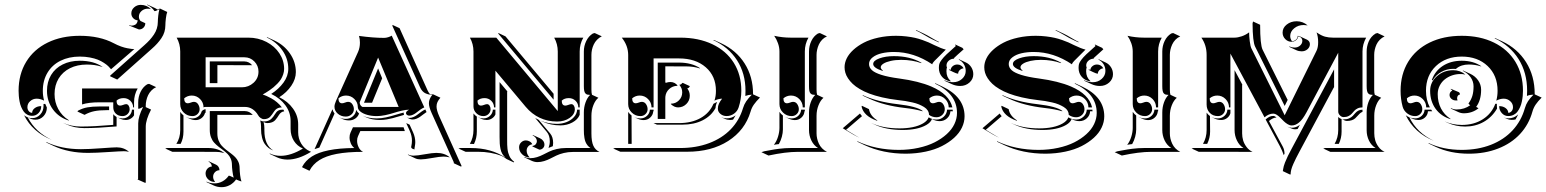

<svg xmlns="http://www.w3.org/2000/svg" viewBox="-20 -628 6540 812"><path d="M58.6 -244.1Q58.6 -313.7 90.8 -366.6Q123 -419.4 181.8 -448Q240.5 -476.6 317.4 -476.6Q401.4 -476.6 461.2 -445.1Q476.8 -436.8 491.9 -431.4Q507.1 -426 518.7 -424Q530.3 -421.9 536.6 -421.1Q543 -420.4 548.1 -420.4L449.7 -335.2Q444.1 -342 437.6 -348.3Q431.2 -354.5 419.3 -362.3Q407.5 -370.1 393.8 -375.6Q380.1 -381.1 360.1 -384.9Q340.1 -388.7 317.4 -388.7Q271.5 -388.7 236.2 -371.2Q200.9 -353.8 181 -320.8Q161.1 -287.8 161.1 -244.1Q161.1 -222.2 166.5 -202.4Q150.6 -210.7 135 -210.7Q119.4 -210.7 107.7 -200.3Q95.9 -189.9 95.9 -174.6Q95.9 -164.8 101.8 -157.8Q107.7 -150.9 116 -150.9Q116 -162.6 127.2 -170.9Q138.4 -179.2 154.3 -179.2Q154.3 -161.9 143.1 -150Q131.8 -138.2 116 -138.2Q104.7 -138.2 95.5 -143.1Q86.2 -147.9 80.1 -156.6Q74 -165.3 69.6 -175.7Q65.2 -186 62.9 -198.5Q60.5 -210.9 59.6 -221.9Q58.6 -232.9 58.6 -244.1ZM81.8 -140.6Q88.9 -134.8 97.4 -131.6Q129.6 -68.8 199.2 -36.4Q159.2 -52.2 129.3 -78.7Q99.4 -105.2 81.8 -140.6ZM98.6 -130.9V-131.1Q106.7 -128.4 116 -128.4Q136.2 -128.4 150.1 -143.4Q164.1 -158.4 164.1 -179.7V-188.5H171.4Q174.3 -180.7 178.2 -173.3Q178.2 -151.9 164.2 -136.8Q150.1 -121.8 130.1 -121.8Q121.1 -121.8 112.8 -124.5ZM175.3 -27.6Q239.3 2.9 322.3 2.9Q354.5 2.9 407.6 -1Q460.7 -4.9 473.6 -4.9Q504.2 -4.9 525.6 14.2L521 13.2Q512.7 11.5 503.7 11.5Q490.7 11.5 437.9 15Q385 18.6 352.5 18.6Q269.8 18.6 207 -10.7L176.8 -24.9ZM178.7 -244.1Q178.7 -281.7 196 -310.7Q213.4 -339.6 244.9 -355.3Q276.4 -371.1 317.4 -371.1Q377 -371.1 414.3 -344.7L408.7 -346.2Q381.6 -355 347.4 -355Q306.9 -355 275.9 -339.5Q244.9 -324 227.8 -295.7Q210.7 -267.3 210.7 -230.2Q210.7 -195.8 226.3 -166.9Q241.9 -137.9 270 -120.4L272.2 -117.7Q228.8 -131.1 203.7 -165.4Q178.7 -199.7 178.7 -244.1ZM246.6 -108.6Q280.8 -92.8 322.3 -92.8Q376 -92.8 459 -99.9V-145Q464.8 -137.7 473.1 -133.1V-93.3Q390.4 -86.2 336.4 -86.2Q295.2 -86.2 260.7 -102.1ZM307.6 -156.2 309.6 -159.7Q328.9 -170.2 349.6 -174Q370.4 -177.7 400.4 -177.7H441.4V-162.1H430.7Q399.9 -162.1 378.9 -157.8Q357.9 -153.6 337.6 -142.3ZM327.1 -186.3V-253.9H562.3Q546.9 -227.3 546.9 -195.3V-173.8H543Q543 -190.4 531.2 -201.8Q519.5 -213.1 502.9 -213.1Q484.1 -213.1 472.9 -202.4Q472.9 -181.6 488 -181.4Q493.2 -181.4 500.9 -184.4Q508.5 -187.5 513.7 -187.5Q519.8 -187.5 524 -181.3Q528.3 -175 528.3 -166.3Q528.3 -154.1 519.4 -145.5Q510.5 -137 498 -137Q480.7 -137 469.8 -147.5Q459 -158 459 -174.8V-195.3H400.4Q355 -195.3 327.1 -186.3ZM445.8 -305.4 446.3 -308.6Q460.7 -321.5 518.4 -372.8Q576.2 -424.1 590.6 -437Q603.8 -448.7 613.3 -459.2Q622.8 -469.7 631 -481.9Q639.2 -494.1 643.3 -507.6Q647.5 -521 647.5 -535.2Q647.5 -546.1 649.3 -562.1Q651.1 -578.1 654.3 -589.1Q652.3 -588.6 645.4 -584.7Q638.4 -580.8 633.5 -580.8Q621.3 -599.1 601.3 -607.7L604 -608.4L634.3 -594.5Q640.4 -591.6 646.2 -587.4Q653.3 -591.3 657.2 -591.6L687.3 -577.4Q683.6 -567.6 681.5 -550Q679.4 -532.5 679.4 -521.2Q679.4 -506.6 675.3 -492.9Q671.1 -479.2 662.8 -466.9Q654.5 -454.6 644.9 -444Q635.3 -433.3 621.8 -421.4L475.8 -291.5ZM475.6 -131.8Q485.8 -127.2 498 -127.2Q513.9 -127.2 525.5 -137.8Q537.1 -148.4 538.1 -164.1H546.9V-140.4Q541.5 -131.3 532.3 -126Q523.2 -120.6 512.2 -120.6Q500 -120.6 489.7 -125.2ZM525.6 -520.3 526.6 -521.7Q531.7 -519.5 537.6 -519.5Q540.5 -519.5 543.9 -520.4Q547.4 -521.2 551.5 -523.3Q555.7 -525.4 558.7 -530.3Q561.8 -535.2 562.3 -542Q551 -543 543.2 -551.4Q535.4 -559.8 535.4 -571.3Q535.4 -586.2 547.2 -596.8Q559.1 -607.4 575.2 -607.4Q600.3 -607.4 619.1 -589.1L614.7 -590.6Q610.1 -591.3 605.2 -591.3Q589.6 -591.3 578.5 -581.4Q567.4 -571.5 567.4 -557.6Q567.4 -547.1 574.2 -539.3L594.5 -529.8Q594.5 -518.8 586.9 -511.1Q579.3 -503.4 567.6 -503.4ZM561.5 130.9 564 128.7 564.5 -106.4Q564.5 -134.8 585.2 -175.8Q582.3 -174.8 578.9 -172.7Q575.4 -170.7 572.3 -169.4Q569.1 -168.2 564.5 -168.2V-195.3Q564.5 -218.8 574.5 -239.5Q584.5 -260.3 602.5 -271.5L610.4 -273.4L640.4 -259.5Q628.9 -254.2 620.1 -245Q611.3 -235.8 606.3 -225.1Q601.3 -214.4 598.9 -203.2Q596.4 -192.1 596.4 -181.2V-175L618.9 -164.6Q596.4 -121.3 596.4 -92.3V144.8H592.5Z M678.7 0 686 -2H862.8Q882.1 -2 899.4 3.8Q916.7 9.5 929.7 20L924.1 18.3Q908.9 14.2 892.8 14.2L708.7 13.9ZM725.8 -19.5Q742.2 -44.9 742.2 -78.1V-154.8Q747.8 -146.2 755.9 -140.1V-71.3Q755.9 -42.2 743.9 -19.5ZM727.1 -468.8H1030.3Q1072 -468.8 1106.9 -450.7Q1141.8 -432.6 1161.7 -402.3Q1181.6 -372.1 1181.6 -336.9Q1181.6 -325.2 1177.7 -313.6Q1173.8 -302 1168.1 -292.8Q1162.4 -283.7 1153.3 -274.4Q1144.3 -265.1 1136.8 -258.9Q1129.4 -252.7 1119.3 -245.8Q1109.1 -239 1103.8 -235.8Q1098.4 -232.7 1091.1 -228.5Q1098.4 -226.1 1106.4 -222.5Q1114.5 -219 1126.8 -212.4Q1139.2 -205.8 1151.2 -195.7Q1163.3 -185.5 1172.1 -173.8Q1163.1 -173.8 1156.4 -171.1Q1149.7 -168.5 1145.4 -164.1Q1141.1 -159.7 1137.6 -154.3Q1134 -148.9 1130.4 -143.7Q1126.7 -138.4 1122.4 -134Q1118.2 -129.6 1111.5 -126.8Q1104.7 -124 1095.7 -124Q1089.8 -124 1082.6 -128.8Q1075.4 -133.5 1071.8 -140.4Q1062.5 -156.7 1048.1 -166.3Q1033.7 -175.8 1015.6 -175.8H849.6Q843.5 -175.8 840.8 -173.8Q840.8 -194.3 826.2 -209.1Q811.5 -223.9 791 -223.9Q772.9 -223.9 759 -212.2Q759 -191.4 774.2 -191.2Q779.3 -191.2 787 -194.2Q794.7 -197.3 799.8 -197.3Q811.3 -197.3 817.7 -187.3Q824.2 -177.2 824.2 -166.3Q824.2 -154.1 815.3 -145.5Q806.4 -137 793.9 -137Q772.5 -137 757.3 -151.6Q742.2 -166.3 742.2 -187.5V-410.2Q742.2 -441.9 727.1 -468.8ZM767.3 -132.8V-133.1Q779.8 -127.2 793.9 -127.2Q807.6 -127.2 818.4 -135.3Q829.1 -143.3 832.5 -156Q833.5 -158.7 838.7 -162.4Q844 -166 849.6 -166V-151.4Q847.2 -151.4 846.7 -149.4Q843 -136.7 832.2 -128.4Q821.3 -120.1 807.6 -120.1Q794.4 -120.1 781.5 -126.2ZM849.4 105.5Q849.4 94.5 856.8 85.8Q864.3 77.1 876 76.2Q875.5 69.3 871.7 63.8Q867.9 58.3 861.8 55.7L863.3 54.2L893.6 68.4Q900.4 71.5 904.3 77.9Q908.2 84.2 908.2 92Q897 92 889.2 100.1Q881.3 108.2 881.3 119.6Q881.3 130.6 888.7 139.6L888.9 141.6Q872.6 141.6 861 131Q849.4 120.4 849.4 105.5ZM849.6 -258.8H1002.9Q1031.2 -258.8 1052.2 -277.8Q1073.2 -296.9 1073.2 -325.2Q1073.2 -350.1 1055.9 -367.9Q1038.6 -385.7 1013.7 -385.7H849.6ZM853.3 142.1 853.5 140.1Q868.9 147.5 887.7 147.5Q905.5 147.5 921.3 138.8Q937 130.1 947.3 115Q951.9 115 958.5 118.7Q965.1 122.3 968.3 123.3Q965.1 112.8 963 95.8Q960.9 78.9 960.9 69.3Q960.9 54.7 955.8 43Q950.7 31.2 942.4 23.1Q934.1 14.9 924.1 7.4Q914.1 0 904.1 -7.8Q894 -15.6 885.7 -24.8Q877.4 -33.9 872.3 -47.5Q867.2 -61 867.2 -78.1V-158.2H1015.6Q1034.7 -158.2 1049.1 -141.8Q1046.4 -142.1 1043.7 -142.1L899.2 -142.3V-64Q899.2 -47.4 904.4 -33.9Q909.7 -20.5 918 -11.5Q926.3 -2.4 936.3 5.4Q946.3 13.2 956.3 20.6Q966.3 28.1 974.6 36.4Q982.9 44.7 988.2 56.6Q993.4 68.6 993.4 83.3Q993.4 94.7 995.5 112.3Q997.6 129.9 1001.2 139.6Q987.3 135 978.5 130.9Q968 146 951.9 154.8Q935.8 163.6 917.2 163.6Q898.9 163.6 883.3 156.2ZM867.2 -276.4V-368.2H1013.7Q1023.4 -368.2 1032.1 -363.8Q1040.8 -359.4 1046.6 -351.8L1043.7 -352.3L899.4 -352.5V-276.4ZM1080.6 -118.7Q1088.4 -114.3 1095.7 -114.3Q1106 -114.3 1113.8 -117.1Q1121.6 -119.9 1126.5 -124.3Q1131.3 -128.7 1135.3 -133.9Q1139.2 -139.2 1142.5 -144.5Q1145.8 -149.9 1149.5 -154.3Q1153.3 -158.7 1159.1 -161.4Q1164.8 -164.1 1172.1 -164.1H1178.7Q1180.4 -160.9 1182.1 -157.2Q1174.8 -156.5 1169.2 -152.3Q1163.6 -148.2 1160.3 -142.7Q1157 -137.2 1152.6 -131Q1148.2 -124.8 1143.6 -119.5Q1138.9 -114.3 1130.4 -110.8Q1121.8 -107.4 1110.4 -107.4Q1102.5 -107.4 1094.7 -112.1Q1098.1 -99.4 1098.1 -86.2V-76.4Q1098.1 -14.4 1135.7 8.3Q1125 4.6 1116.3 -1.8Q1107.7 -8.3 1100.1 -18.8Q1092.5 -29.3 1088.3 -45.8Q1084 -62.3 1084 -83V-92.8Q1084 -106 1080.6 -118.7ZM1108.2 -469.5 1109.6 -470.9 1139.9 -457Q1181.4 -437.7 1206.3 -401.7Q1231.2 -365.7 1231.2 -323Q1231.2 -293.7 1212 -265.4Q1192.9 -237.1 1161.1 -216.8Q1197.5 -199.2 1219.2 -168.7Q1241 -138.2 1241 -102.1V-68.8Q1241 -42 1253.9 -20.6Q1266.8 0.7 1289.6 11.5L1295.7 13.9Q1242.2 46.9 1196.5 46.9Q1171.9 46.9 1151.4 37.4L1121.1 23.2L1120.6 20.8Q1141.4 31 1166.5 31Q1210.2 31 1261.2 0.2Q1236.8 -10.3 1222.9 -32.3Q1209 -54.4 1209 -83V-116.2Q1209 -152.6 1187.1 -182.5Q1165.3 -212.4 1127 -230.7Q1158.9 -251.2 1179.1 -278.9Q1199.2 -306.6 1199.2 -336.9Q1199.2 -379.4 1174.3 -414.9Q1149.4 -450.4 1108.2 -469.5Z M1257.8 77.6Q1272 51 1298.8 33.8Q1325.7 16.6 1370 7.6Q1414.3 -1.5 1478.5 -2Q1468.8 -9.5 1463.5 -21.9Q1458.3 -34.2 1458.3 -46.6Q1458.3 -58.1 1462.2 -66.7L1472.7 -89.8H1686.8L1692.1 -73.7H1503.9L1494.1 -52Q1490.2 -43.7 1490.2 -32.7Q1490.2 -18.3 1496.8 -5Q1503.4 8.3 1515.4 14.2Q1449.2 14.2 1403.7 22.9Q1358.2 31.7 1330.6 49.2Q1303 66.7 1288.8 94.2L1258.8 80.1ZM1310.3 2.7 1386 -166Q1388.4 -156 1394.8 -147.7L1330.6 -3.9Q1320.6 -1 1310.3 2.7ZM1394.5 -176.8Q1394.5 -186.5 1401.1 -201.4L1494.4 -408.7Q1502.2 -426.3 1502.2 -448Q1502.2 -462.6 1498.3 -476.1Q1558.1 -467.8 1604.5 -467.8Q1612.3 -467.8 1621.6 -470.6Q1630.9 -473.4 1636.7 -477.3L1774.4 -173.8Q1766.6 -170.7 1757.6 -164.3Q1748.5 -158 1742.1 -152.6Q1735.6 -147.2 1727.2 -143.1Q1718.8 -138.9 1710.9 -138.9Q1705.3 -138.9 1701.2 -142Q1697 -145 1697 -149.4Q1697 -153.8 1700.2 -157Q1703.4 -160.2 1710 -164.1Q1696.8 -164.1 1678.7 -159.8Q1660.6 -155.5 1645.3 -150.5Q1629.9 -145.5 1610 -141.2Q1590.1 -137 1573.5 -137Q1551.8 -137 1533.2 -142.2Q1514.6 -147.5 1503.9 -156.4Q1493.2 -165.3 1493.2 -175.8Q1493.2 -195.1 1478.5 -209.5Q1463.9 -223.9 1443.4 -223.9Q1425.3 -223.9 1411.4 -212.2Q1411.4 -191.4 1426.5 -191.2Q1431.6 -191.2 1439.3 -194.2Q1447 -197.3 1452.1 -197.3Q1463.6 -197.3 1470.1 -187.3Q1476.6 -177.2 1476.6 -166.3Q1476.6 -153.3 1466.6 -144.2Q1456.5 -135 1442.4 -135Q1422.6 -135 1408.6 -147.2Q1394.5 -159.4 1394.5 -176.8ZM1415.5 -130.6 1415.8 -130.9Q1428.2 -125 1442.4 -125.2Q1459.5 -125.2 1472.2 -136.1Q1484.9 -147 1486.3 -163.3Q1490.2 -154.8 1498.5 -147.9Q1494.4 -135 1482.7 -126.8Q1470.9 -118.7 1456.5 -118.7Q1441.4 -118.7 1429.7 -124ZM1501.2 -195.3Q1501.2 -182.1 1512.7 -175.8H1666L1579.1 -384.5ZM1513.4 -138.9Q1538.8 -127.2 1573.5 -127.2Q1592.5 -127.2 1612.4 -131.6Q1632.3 -136 1654.2 -142.7Q1676 -149.4 1687.5 -151.9Q1687.5 -150.6 1687.3 -149.4Q1687.3 -145.5 1688.7 -142.1Q1681.4 -140.1 1665.9 -135.5Q1650.4 -130.9 1640.4 -128.2Q1630.4 -125.5 1615.6 -123Q1600.8 -120.6 1587.6 -120.6Q1552.5 -120.6 1527.6 -132.3ZM1519.3 -193.4 1579.1 -338.6 1596.2 -296.9 1553.5 -193.4ZM1639.6 -518.3 1639.9 -522.7 1669.9 -508.8 1788.1 -246.1Q1792.7 -236.1 1798.6 -229.7Q1804.9 -228.8 1812.5 -228.8L1842.5 -214.8Q1834.2 -205.1 1830.2 -196.5Q1826.2 -188 1826.2 -177.7Q1826.2 -161.6 1837.6 -136.2L1932.4 74.5L1929.4 76.4L1899.4 62.5L1898.9 57.6L1805.7 -149.4Q1793.9 -175.5 1793.9 -191.4Q1793.9 -209 1808.3 -227.1Q1800.3 -227.3 1793.9 -228.5Q1787.6 -229.7 1780.3 -232.9Q1772.9 -236.1 1766.8 -242.7Q1760.7 -249.3 1756.3 -259.3ZM1698 -107.4 1712.2 -100.8 1727.3 -67.4Q1736.3 -46.9 1736.3 -26.9Q1736.3 -19.3 1734.6 -10Q1732.9 -0.7 1732.9 -0.2Q1732.9 3.4 1734.6 3.7Q1720 2.2 1718.8 -5.9Q1719 -7.3 1720 -12.1Q1720.9 -16.8 1721.6 -22.2Q1722.2 -27.6 1722.2 -33.4Q1722.2 -53.5 1713.1 -74ZM1699.2 -131.6Q1704.6 -129.2 1710.9 -129.2Q1720.2 -129.2 1729.7 -133.5Q1739.3 -137.9 1746.2 -143.6Q1753.2 -149.2 1762.2 -155.6Q1771.2 -162.1 1778.1 -164.8L1778.8 -165L1783.9 -154.1Q1778.8 -150.9 1770.5 -144.5Q1762.2 -138.2 1756.2 -133.9Q1750.2 -129.6 1741.7 -126.1Q1733.2 -122.6 1725.1 -122.6Q1719 -122.6 1713.4 -125ZM1704.6 24.4Q1714.4 30.3 1729.5 30.3Q1744.1 30.3 1776.7 24.4Q1809.3 18.6 1825.2 18.6Q1860.6 18.6 1882.3 37.6L1878.7 36.9Q1866.5 34.2 1855.5 34.2Q1840.3 34.2 1807.5 40.2Q1774.7 46.1 1759.5 46.1Q1746.3 46.1 1737.1 42L1707 27.8Z M1918.9 0 1926.8 -2H1971.2Q2056.9 -2 2117.7 38.8Q2109.4 31.2 2104.1 22.2Q2098.9 13.2 2096.6 1.3Q2094.2 -10.5 2093.5 -21.2Q2092.8 -32 2092.8 -48.8V-280.8L2125.7 -241.5L2124.8 -239.5V-34.9Q2124.8 -23.4 2125 -16Q2125.2 -8.5 2126.2 1.1Q2127.2 10.7 2129.2 17.6Q2131.1 24.4 2134.3 31.7Q2137.5 39.1 2142.6 45Q2147.7 51 2154.5 56.2L2152.6 58.8L2123 44.9Q2112.8 37.4 2101.3 31.2Q2056.2 13.9 2001.2 13.9H1949ZM1967 -19.5Q1982.4 -46.1 1982.4 -78.1V-148.2Q1988.3 -140.1 1996.6 -135V-71.5Q1996.6 -43.5 1984.6 -19Q1978.5 -19.5 1971.2 -19.5ZM1967.3 -468.8H2078.9L2338.9 -158.2V-410.2Q2338.9 -441.9 2323.7 -468.8H2447Q2431.6 -442.1 2431.6 -410.2V-173.8H2425.8Q2425.8 -190.4 2414.1 -201.8Q2402.3 -213.1 2385.7 -213.1Q2366.9 -213.1 2355.7 -202.4Q2355.7 -181.6 2370.8 -181.4Q2376 -181.4 2383.7 -184.4Q2391.4 -187.5 2396.5 -187.5Q2402.6 -187.5 2406.9 -181.3Q2411.1 -175 2411.1 -166.3Q2411.1 -144.5 2389.2 -129.3Q2367.2 -114 2335.9 -114Q2296.1 -114 2262.5 -129.9Q2228.8 -145.8 2203.1 -176.5L2075.2 -329.1V-173.8H2069.3Q2069.3 -190.4 2057.6 -201.8Q2045.9 -213.1 2029.3 -213.1Q2010.5 -213.1 1999.3 -202.4Q1999.3 -181.6 2014.4 -181.4Q2019.5 -181.4 2027.2 -184.4Q2034.9 -187.5 2040 -187.5Q2046.1 -187.5 2050.4 -181.3Q2054.7 -175 2054.7 -166.3Q2054.7 -154.1 2045.8 -145.5Q2036.9 -137 2024.4 -137Q2007.1 -137 1994.8 -148.9Q1982.4 -160.9 1982.4 -178V-410.2Q1982.4 -441.9 1967.3 -468.8ZM2002.2 -131.8V-132.1Q2012.7 -127.2 2024.4 -127.2Q2040.3 -127.2 2051.9 -137.8Q2063.5 -148.4 2064.5 -164.1H2075.2V-144Q2070.6 -133.5 2060.5 -127.1Q2050.5 -120.6 2038.6 -120.6Q2026.4 -120.6 2016.4 -125.2ZM2086.9 -486.3 2087.9 -488.3 2117.9 -474.1 2319.3 -233.9 2321.3 -231.4V-206.5ZM2175.3 -5.1Q2175.3 -17.1 2183.8 -25.6Q2192.4 -34.2 2204.1 -34.2Q2212.2 -34.2 2220.1 -29.8Q2228 -25.4 2231.2 -17.6H2229Q2219.5 -15.6 2213.4 -8.2Q2207.3 -0.7 2207.3 8.8Q2207.3 24.2 2218.5 35.9L2219.7 38.1Q2201.2 37.1 2188.2 24.5Q2175.3 12 2175.3 -5.1ZM2197.3 37.4 2198.2 35.6Q2209.7 41 2222.7 41Q2237.1 41 2251 36.6Q2264.9 32.2 2277.1 25.9Q2289.3 19.5 2302.5 13.2Q2315.7 6.8 2334 2.4Q2352.3 -2 2373 -2Q2467 -2 2477.3 -2Q2470 -6.6 2464.6 -13.5Q2459.2 -20.5 2456.3 -27.6Q2453.4 -34.7 2451.8 -44.1Q2450.2 -53.5 2449.7 -60.9Q2449.2 -68.4 2449.2 -78.1V-152.3Q2449.2 -174.8 2456.4 -194.9Q2463.6 -215.1 2475.6 -226.6Q2468.3 -226.8 2464 -227.9Q2459.7 -229 2456.1 -232.7Q2452.4 -236.3 2450.8 -243.9Q2449.2 -251.5 2449.2 -263.7V-410.2Q2449.2 -433.6 2459.2 -454.3Q2469.2 -475.1 2487.3 -486.3L2495.1 -488.3L2525.1 -474.4Q2513.7 -469 2504.9 -459.8Q2496.1 -450.7 2491.1 -439.9Q2486.1 -429.2 2483.6 -418.1Q2481.2 -407 2481.2 -396V-249.8Q2481.2 -234.6 2483.6 -227.1L2510.7 -214.6Q2497.8 -204.3 2489.5 -183.2Q2481.2 -162.1 2481.2 -138.2V-64Q2481.2 -29.5 2489.4 -11.6Q2497.6 6.3 2515.6 14.6H2403.3Q2382.8 14.6 2364.6 19Q2346.4 23.4 2333.1 29.8Q2319.8 36.1 2307.6 42.5Q2295.4 48.8 2281.4 53.2Q2267.3 57.6 2252.9 57.6Q2240.5 57.6 2227.3 51.5ZM2231 -9 2232.9 -11.2Q2241 -12.2 2245.7 -17.9Q2250.5 -23.7 2250.5 -30Q2250.5 -38.3 2245.5 -45.2Q2240.5 -52 2232.2 -55.7L2233.9 -56.9L2264.2 -43Q2272.5 -39.1 2277.5 -31.9Q2282.5 -24.7 2282.5 -16.1Q2282.5 -7.6 2276.2 -1.3Q2270 4.9 2261 4.9ZM2243.2 -129.2Q2250.7 -124.5 2258.5 -120.8L2306.6 -63.7Q2319.3 -48.6 2319.3 -23.4Q2319.3 -17.3 2318.1 -9.8Q2309.1 -6.6 2299.8 -2.4Q2305.2 -16.6 2305.2 -30Q2305.2 -55.2 2292.5 -70.3ZM2266.6 -117.2V-117.4Q2299.1 -104.2 2335.9 -104.2Q2356.9 -104.2 2375.9 -111.6Q2394.8 -118.9 2407.3 -132.8Q2419.9 -146.7 2420.9 -164.1H2431.6V-142.3Q2423.6 -122.3 2400.5 -110Q2377.4 -97.7 2350.1 -97.7Q2308.6 -97.7 2273.2 -114.3Z M2573.2 0 2581.1 -2H2856.4Q2923.8 -2 2978.8 -22.6Q3033.7 -43.2 3070.3 -81.1Q3106.9 -118.9 3122.3 -170.7Q3127 -186.5 3135.9 -199.6Q3144.8 -212.6 3159.4 -227.5Q3145 -227.1 3135 -223.1L3132.1 -222.2L3132.3 -225.1Q3132.8 -232.4 3132.8 -244.1Q3132.8 -317.6 3096.8 -373.4Q3060.8 -429.2 2996.1 -458.5L2999.5 -459L3029.8 -445.1Q3093.8 -415.3 3129.3 -359.4Q3164.8 -303.5 3164.8 -230V-229L3194.1 -215.6Q3178 -199.5 3168.5 -186Q3158.9 -172.6 3154.3 -156Q3130.6 -77.1 3059.6 -31.7Q2988.5 13.7 2886.7 13.7H2603.5ZM2609.6 -468.8H2856.4Q2934.1 -468.8 2992.8 -440.9Q3051.5 -413.1 3083.4 -362.2Q3115.2 -311.3 3115.2 -244.1Q3115.2 -208.7 3103.8 -173.8Q3098.4 -157.2 3084.2 -147.2Q3070.1 -137.2 3053 -137.2Q3037.6 -137.2 3026.7 -146.4Q3015.9 -155.5 3015.9 -168.5Q3015.9 -179.7 3020.5 -189.6Q3025.1 -199.5 3033.9 -210.7Q3026.4 -210.7 3017.2 -208.3Q3008.1 -205.8 3001.5 -202.4Q3007.8 -220.7 3007.8 -244.1Q3007.8 -306.2 2964.8 -343.5Q2921.9 -380.9 2851.6 -380.9H2744.1V-173.8H2735.4Q2735.4 -194.3 2720.7 -209.1Q2706.1 -223.9 2685.5 -223.9Q2667.5 -223.9 2653.6 -212.2Q2653.6 -191.4 2668.7 -191.2Q2673.8 -191.2 2681.5 -194.2Q2689.2 -197.3 2694.3 -197.3Q2705.8 -197.3 2712.3 -187.3Q2718.8 -177.2 2718.8 -166.3Q2718.8 -154.1 2709.8 -145.5Q2700.9 -137 2688.5 -137Q2667 -137 2651.9 -151.9Q2636.7 -166.7 2636.7 -187.7V-395.5Q2636.7 -434.8 2609.6 -468.8ZM2636.7 -19.5V-154.8Q2642.6 -146 2650.9 -139.6L2651.4 -19.5ZM2662.1 -132.8Q2674.6 -127.2 2688.5 -127.2Q2704.3 -127.2 2715.9 -137.8Q2727.5 -148.4 2728.5 -164.1H2744.1V-157.5H2742.7Q2741.7 -141.8 2730 -131Q2718.3 -120.1 2702.1 -120.1Q2689.2 -120.1 2676.3 -126.2ZM2744.1 -107.4H2851.6Q2905 -107.4 2943.1 -128.9Q2981.2 -150.4 2997.3 -189Q3002.9 -191.9 3006.1 -193.6Q3008.8 -195.1 3012.9 -196.8Q3006.6 -183.8 3006.1 -171.1Q2988 -137.7 2951.7 -119.3Q2915.3 -100.8 2865.7 -100.8H2758.3ZM2761.7 -125V-363.3H2851.6Q2905 -363.3 2940.9 -339.6L2938.5 -338.9Q2912.8 -347.2 2881.6 -347.2L2793.7 -347.4V-279.3L2796.4 -277.8Q2805.7 -281.2 2815.4 -281.2Q2824.7 -281.2 2832.8 -277.1Q2840.8 -272.9 2845.9 -265.6L2843.8 -265.1Q2824 -264.4 2809.8 -251.2Q2795.7 -238 2793.9 -218.8L2793.7 -211.9V-125ZM2817.4 -187.5V-189.5Q2837.2 -189.5 2851.2 -203.5Q2865.2 -217.5 2865.2 -237.3Q2865.2 -246.6 2862.3 -253.9Q2859.4 -261.2 2853 -269.5Q2857.4 -270 2859.9 -271.4Q2862.3 -272.7 2864.5 -276.1L2867.4 -277.6L2897.5 -263.7Q2895.5 -259 2893.1 -257.1Q2890.6 -255.1 2886.5 -254.2Q2897.2 -240.5 2897.2 -223.1Q2897.2 -202.6 2882.7 -188.2Q2868.2 -173.8 2847.7 -173.8Q2831.5 -173.8 2817.4 -187.5ZM3030.8 -132.1V-132.3Q3041.3 -127.4 3053 -127.4Q3074.2 -127.4 3091.1 -140.1Q3086.7 -131.6 3080.3 -122.1Q3073.7 -120.6 3067.1 -120.8Q3055.4 -120.8 3044.9 -125.7Z M3200.2 15.6 3212.4 11.7Q3216.6 11 3232.2 8.1Q3247.8 5.1 3254.8 4Q3261.7 2.9 3274.8 1.2Q3287.8 -0.5 3299.7 -1.2Q3311.5 -2 3324 -2H3439.5Q3421.4 -13.2 3411.4 -33.9Q3401.4 -54.7 3401.4 -78.1V-152.3Q3401.4 -174.8 3408.6 -194.8Q3415.8 -214.8 3427.7 -226.6Q3420.4 -226.8 3416.1 -227.9Q3411.9 -229 3408.1 -232.7Q3404.3 -236.3 3402.8 -243.9Q3401.4 -251.5 3401.4 -263.7V-410.2Q3401.4 -433.8 3411.3 -454.6Q3421.1 -475.3 3439.2 -486.3L3447.3 -488.3L3477.3 -474.1Q3465.8 -469.2 3457 -460.1Q3448.2 -450.9 3443.2 -439.9Q3438.2 -429 3435.8 -417.8Q3433.3 -406.7 3433.3 -396.2V-249.5Q3433.3 -234.4 3435.8 -227.1L3462.6 -214.4Q3450 -203.9 3441.7 -183Q3433.3 -162.1 3433.3 -138.4V-64Q3433.3 -53 3435.8 -42.1Q3438.2 -31.2 3443.2 -20.4Q3448.2 -9.5 3457 -0.5Q3465.8 8.5 3477.3 14.2H3354.2Q3302.7 14.2 3230.2 29.8ZM3252.9 -15.4Q3264.4 -30.3 3270.4 -50Q3276.4 -69.8 3276.4 -86.9V-155Q3282.7 -145.3 3291 -139.6V-80.1Q3291 -66.2 3286.6 -49.6Q3282.2 -33 3273.9 -18.6Q3259.8 -17.1 3252.9 -15.4ZM3254.2 -476.6Q3288.8 -468.8 3324 -468.8H3399.2Q3383.8 -442.1 3383.8 -410.2V-173.8H3375Q3375 -194.3 3360.4 -209.1Q3345.7 -223.9 3325.2 -223.9Q3307.1 -223.9 3293.2 -212.2Q3293.2 -191.4 3308.3 -191.2Q3313.5 -191.2 3321.2 -194.2Q3328.9 -197.3 3334 -197.3Q3345.5 -197.3 3351.9 -187.3Q3358.4 -177.2 3358.4 -166.3Q3358.4 -154.1 3349.5 -145.5Q3340.6 -137 3328.1 -137Q3306.6 -137 3291.5 -151.9Q3276.4 -166.7 3276.4 -187.7V-410.2Q3276.4 -428 3270.1 -445.4Q3263.9 -462.9 3254.2 -476.6ZM3301.8 -132.8V-133.1Q3314.2 -127.2 3328.1 -127.2Q3344 -127.2 3355.6 -137.8Q3367.2 -148.4 3368.2 -164.1H3383.8V-157.5H3382.3Q3381.3 -141.8 3369.6 -131Q3357.9 -120.1 3341.8 -120.1Q3328.9 -120.1 3315.9 -126.2Z M3544.2 -85.7 3616.9 -147.9Q3620.6 -142.1 3625.5 -136.7L3558.3 -79.1Q3561.3 -77.4 3581.3 -65.1Q3601.3 -52.7 3614.7 -45.7Q3601.3 -51.8 3588.7 -59Q3576.2 -66.2 3562.7 -74.5Q3549.3 -82.8 3544.2 -85.7ZM3551.8 -343.8Q3551.8 -362.5 3561 -381.3Q3570.3 -400.1 3589 -417.2Q3607.7 -434.3 3633.3 -447.6Q3658.9 -460.9 3694.3 -468.8Q3729.7 -476.6 3769.5 -476.6Q3792.2 -476.6 3813.4 -474Q3834.5 -471.4 3849.6 -468Q3864.7 -464.6 3881.3 -458.7Q3897.9 -452.9 3907.3 -448.7Q3916.7 -444.6 3930.4 -437.7Q3961.9 -422.4 3980 -418.2L3943.6 -381.8Q3942.6 -380.9 3940.3 -378.5Q3938 -376.2 3937.1 -375.4Q3936.3 -374.5 3934.3 -372.6Q3932.4 -370.6 3931.6 -369.8Q3930.9 -368.9 3929.4 -367.3Q3928 -365.7 3927.4 -364.9Q3926.8 -364 3925.8 -362.7Q3924.8 -361.3 3924.3 -360.4Q3923.8 -359.4 3923.3 -358.2Q3922.9 -356.9 3922.6 -356Q3845 -408.2 3760.7 -408.2Q3732.9 -408.2 3709.5 -402.8Q3686 -397.5 3670.7 -385.6Q3655.3 -373.8 3655.3 -357.4Q3655.3 -342.5 3667.5 -331.3Q3679.7 -320.1 3708.1 -311.2Q3736.6 -302.2 3782.5 -296.1Q3865.7 -284.9 3918.9 -262Q3995.1 -229.2 4007.8 -173.8H3992.2Q3992.2 -194.3 3977.5 -209.1Q3962.9 -223.9 3942.4 -223.9Q3924.3 -223.9 3910.4 -212.2Q3910.4 -191.4 3925.5 -191.2Q3930.7 -191.2 3938.4 -194.2Q3946 -197.3 3951.2 -197.3Q3962.6 -197.3 3969.1 -187.3Q3975.6 -177.2 3975.6 -166.3Q3975.6 -152.1 3965.3 -142.1Q3955.1 -132.1 3940.4 -132.1Q3922.9 -132.1 3908.9 -142.3Q3908.9 -152.3 3903.4 -160.9Q3897.9 -169.4 3887.9 -175.5Q3877.9 -181.6 3866.1 -186.5Q3854.2 -191.4 3838.5 -194.9Q3822.8 -198.5 3808.6 -200.8Q3794.4 -203.1 3777.6 -204.8Q3741.5 -209 3710.6 -216.2Q3679.7 -223.4 3656.9 -232.1Q3634 -240.7 3616 -251.5Q3597.9 -262.2 3586.1 -273.4Q3574.2 -284.7 3566.3 -296.9Q3558.3 -309.1 3555.1 -320.6Q3551.8 -332 3551.8 -343.8ZM3605.7 -30.8Q3683.6 5.9 3781.2 5.9Q3825 5.9 3864.1 -2.7Q3903.3 -11.2 3932.7 -26.1Q3962.2 -41 3983.8 -60.7Q4005.4 -80.3 4016.4 -103.4Q4027.3 -126.5 4027.3 -150.4Q4027.3 -231 3934.3 -274.4L3935.3 -276.1L3965.3 -262Q4059.3 -218 4059.3 -136.2Q4059.3 -111.8 4048.2 -88.5Q4037.1 -65.2 4015.3 -45.3Q3993.4 -25.4 3963.7 -10.3Q3934.1 4.9 3894.7 13.3Q3855.2 21.7 3811.3 22Q3713.9 22 3636 -14.4L3606 -28.6ZM3623.8 -177 3625 -180.7 3655 -166.5Q3659.7 -137.9 3690.4 -118.9L3689.5 -117.2Q3632.6 -137.2 3623.8 -177ZM3628.4 -223.6 3628.9 -225.6Q3689 -197.5 3775.6 -187.5Q3858.4 -178.2 3882.6 -158.4L3880.6 -157.5Q3852.3 -166.3 3805.4 -171.6Q3718.8 -181.6 3658.7 -209.7ZM3666 -107.2V-107.4Q3714.1 -85 3784.2 -85Q3814.2 -85 3840 -90.2Q3865.7 -95.5 3884 -106.3Q3902.3 -117.2 3907.5 -131.8Q3922.6 -122.3 3940.4 -122.3Q3958.3 -122.3 3971.3 -134.4Q3984.4 -146.5 3985.4 -164.1H4009Q4009.3 -160.6 4009.5 -157.2L3999.5 -157.5Q3998.5 -139.9 3985.5 -127.8Q3972.4 -115.7 3954.6 -115.7Q3940.7 -115.7 3928.2 -121.3L3921.4 -124.8Q3916.3 -110.4 3897.8 -99.6Q3879.4 -88.9 3853.8 -83.6Q3828.1 -78.4 3798.3 -78.4Q3728 -78.4 3680.2 -100.6ZM3672.9 -357.4Q3672.9 -371.6 3699.1 -381.1Q3725.3 -390.6 3760.7 -390.6Q3828.6 -390.6 3877.2 -362.5L3875.7 -361.1Q3838.6 -374.8 3790.8 -374.8Q3766.8 -374.8 3747.1 -370.4Q3727.3 -366 3716.1 -358.8Q3704.8 -351.6 3704.8 -343.5Q3704.8 -336.7 3713.4 -330.1V-327.9Q3672.9 -340.6 3672.9 -357.4ZM3853.5 -499.3 3854 -501.2Q3855.5 -500.5 3857.2 -499.8L3887.2 -485.8Q3898.7 -480.5 3921.4 -467Q3944.1 -453.6 3950.9 -450.7L3949.7 -449Q3948.7 -449.5 3937.9 -454.6Q3927 -459.7 3920.7 -462.6Q3913.6 -465.8 3889.6 -479.9Q3865.7 -493.9 3853.5 -499.3ZM3950.7 -340.6Q3950.7 -350.8 3952.5 -357.5Q3954.3 -364.3 3962.2 -374.9Q3970 -385.5 3983.5 -398.4Q3997.1 -411.4 4022.7 -433.8L4019.5 -437.3L4019.8 -439.9L4050 -425.8L4055.4 -419.4Q4027.8 -395.3 4013.9 -381.8L4015.9 -379.9Q4002.2 -379.9 3992.6 -371.5Q3982.9 -363 3982.9 -351.3Q3982.9 -346.7 3985.1 -342.5L3984.1 -340.6Q3982.7 -334.7 3982.7 -326.4Q3982.7 -301.5 3999.8 -286.1L4001.5 -283.7Q3978.5 -286.6 3964.6 -302.4Q3950.7 -318.1 3950.7 -340.6ZM3974.1 -288.8Q3991.5 -280.3 4010.7 -280.3Q4032.7 -280.3 4048.5 -294.3Q4064.2 -308.3 4064.2 -328.1Q4064.2 -344 4056 -356.8Q4047.9 -369.6 4034.7 -375.7L4035.9 -377.4L4065.9 -363.3Q4079.3 -356.9 4087.8 -343.6Q4096.2 -330.3 4096.2 -314Q4096.2 -293.5 4080 -278.9Q4063.7 -264.4 4040.8 -264.4Q4022.2 -264.4 4005.4 -272.2L3975.1 -286.1ZM3993.2 -332.5 3993.7 -334.5Q3996.8 -333 4000.5 -332.5Q4001.5 -342 4009.6 -348.6Q4017.8 -355.2 4028.8 -355.2Q4037.4 -355.2 4044.4 -350.8Q4051.5 -346.4 4055.2 -339.1L4053.2 -338.9Q4044.2 -337.2 4038.2 -330.8Q4032.2 -324.5 4032.2 -316.4Q4028.6 -316.4 4022.1 -318.8Q4015.6 -321.3 4010.1 -324Q4004.6 -326.7 3993.2 -332.5Z M4135 -85.7 4207.8 -147.9Q4211.4 -142.1 4216.3 -136.7L4149.2 -79.1Q4152.1 -77.4 4172.1 -65.1Q4192.1 -52.7 4205.6 -45.7Q4192.1 -51.8 4179.6 -59Q4167 -66.2 4153.6 -74.5Q4140.1 -82.8 4135 -85.7ZM4142.6 -343.8Q4142.6 -362.5 4151.9 -381.3Q4161.1 -400.1 4179.8 -417.2Q4198.5 -434.3 4224.1 -447.6Q4249.8 -460.9 4285.2 -468.8Q4320.6 -476.6 4360.4 -476.6Q4383.1 -476.6 4404.2 -474Q4425.3 -471.4 4440.4 -468Q4455.6 -464.6 4472.2 -458.7Q4488.8 -452.9 4498.2 -448.7Q4507.6 -444.6 4521.2 -437.7Q4552.7 -422.4 4570.8 -418.2L4534.4 -381.8Q4533.4 -380.9 4531.1 -378.5Q4528.8 -376.2 4528 -375.4Q4527.1 -374.5 4525.1 -372.6Q4523.2 -370.6 4522.5 -369.8Q4521.7 -368.9 4520.3 -367.3Q4518.8 -365.7 4518.2 -364.9Q4517.6 -364 4516.6 -362.7Q4515.6 -361.3 4515.1 -360.4Q4514.6 -359.4 4514.2 -358.2Q4513.7 -356.9 4513.4 -356Q4435.8 -408.2 4351.6 -408.2Q4323.7 -408.2 4300.3 -402.8Q4276.9 -397.5 4261.5 -385.6Q4246.1 -373.8 4246.1 -357.4Q4246.1 -342.5 4258.3 -331.3Q4270.5 -320.1 4299 -311.2Q4327.4 -302.2 4373.3 -296.1Q4456.5 -284.9 4509.8 -262Q4585.9 -229.2 4598.6 -173.8H4583Q4583 -194.3 4568.4 -209.1Q4553.7 -223.9 4533.2 -223.9Q4515.1 -223.9 4501.2 -212.2Q4501.2 -191.4 4516.4 -191.2Q4521.5 -191.2 4529.2 -194.2Q4536.9 -197.3 4542 -197.3Q4553.5 -197.3 4559.9 -187.3Q4566.4 -177.2 4566.4 -166.3Q4566.4 -152.1 4556.2 -142.1Q4545.9 -132.1 4531.2 -132.1Q4513.7 -132.1 4499.8 -142.3Q4499.8 -152.3 4494.3 -160.9Q4488.8 -169.4 4478.8 -175.5Q4468.8 -181.6 4456.9 -186.5Q4445.1 -191.4 4429.3 -194.9Q4413.6 -198.5 4399.4 -200.8Q4385.3 -203.1 4368.4 -204.8Q4332.3 -209 4301.4 -216.2Q4270.5 -223.4 4247.7 -232.1Q4224.9 -240.7 4206.8 -251.5Q4188.7 -262.2 4176.9 -273.4Q4165 -284.7 4157.1 -296.9Q4149.2 -309.1 4145.9 -320.6Q4142.6 -332 4142.6 -343.8ZM4196.5 -30.8Q4274.4 5.9 4372.1 5.9Q4415.8 5.9 4455 -2.7Q4494.1 -11.2 4523.6 -26.1Q4553 -41 4574.6 -60.7Q4596.2 -80.3 4607.2 -103.4Q4618.2 -126.5 4618.2 -150.4Q4618.2 -231 4525.1 -274.4L4526.1 -276.1L4556.2 -262Q4650.1 -218 4650.1 -136.2Q4650.1 -111.8 4639 -88.5Q4627.9 -65.2 4606.1 -45.3Q4584.2 -25.4 4554.6 -10.3Q4524.9 4.9 4485.5 13.3Q4446 21.7 4402.1 22Q4304.7 22 4226.8 -14.4L4196.8 -28.6ZM4214.6 -177 4215.8 -180.7 4245.8 -166.5Q4250.5 -137.9 4281.2 -118.9L4280.3 -117.2Q4223.4 -137.2 4214.6 -177ZM4219.2 -223.6 4219.7 -225.6Q4279.8 -197.5 4366.5 -187.5Q4449.2 -178.2 4473.4 -158.4L4471.4 -157.5Q4443.1 -166.3 4396.2 -171.6Q4309.6 -181.6 4249.5 -209.7ZM4256.8 -107.2V-107.4Q4304.9 -85 4375 -85Q4405 -85 4430.8 -90.2Q4456.5 -95.5 4474.9 -106.3Q4493.2 -117.2 4498.3 -131.8Q4513.4 -122.3 4531.2 -122.3Q4549.1 -122.3 4562.1 -134.4Q4575.2 -146.5 4576.2 -164.1H4599.9Q4600.1 -160.6 4600.3 -157.2L4590.3 -157.5Q4589.4 -139.9 4576.3 -127.8Q4563.2 -115.7 4545.4 -115.7Q4531.5 -115.7 4519 -121.3L4512.2 -124.8Q4507.1 -110.4 4488.6 -99.6Q4470.2 -88.9 4444.6 -83.6Q4418.9 -78.4 4389.2 -78.4Q4318.8 -78.4 4271 -100.6ZM4263.7 -357.4Q4263.7 -371.6 4289.9 -381.1Q4316.2 -390.6 4351.6 -390.6Q4419.4 -390.6 4468 -362.5L4466.6 -361.1Q4429.4 -374.8 4381.6 -374.8Q4357.7 -374.8 4337.9 -370.4Q4318.1 -366 4306.9 -358.8Q4295.7 -351.6 4295.7 -343.5Q4295.7 -336.7 4304.2 -330.1V-327.9Q4263.7 -340.6 4263.7 -357.4ZM4444.3 -499.3 4444.8 -501.2Q4446.3 -500.5 4448 -499.8L4478 -485.8Q4489.5 -480.5 4512.2 -467Q4534.9 -453.6 4541.7 -450.7L4540.5 -449Q4539.6 -449.5 4528.7 -454.6Q4517.8 -459.7 4511.5 -462.6Q4504.4 -465.8 4480.5 -479.9Q4456.5 -493.9 4444.3 -499.3ZM4541.5 -340.6Q4541.5 -350.8 4543.3 -357.5Q4545.2 -364.3 4553 -374.9Q4560.8 -385.5 4574.3 -398.4Q4587.9 -411.4 4613.5 -433.8L4610.4 -437.3L4610.6 -439.9L4640.9 -425.8L4646.2 -419.4Q4618.7 -395.3 4604.7 -381.8L4606.7 -379.9Q4593 -379.9 4583.4 -371.5Q4573.7 -363 4573.7 -351.3Q4573.7 -346.7 4575.9 -342.5L4575 -340.6Q4573.5 -334.7 4573.5 -326.4Q4573.5 -301.5 4590.6 -286.1L4592.3 -283.7Q4569.3 -286.6 4555.4 -302.4Q4541.5 -318.1 4541.5 -340.6ZM4564.9 -288.8Q4582.3 -280.3 4601.6 -280.3Q4623.5 -280.3 4639.3 -294.3Q4655 -308.3 4655 -328.1Q4655 -344 4646.9 -356.8Q4638.7 -369.6 4625.5 -375.7L4626.7 -377.4L4656.7 -363.3Q4670.2 -356.9 4678.6 -343.6Q4687 -330.3 4687 -314Q4687 -293.5 4670.8 -278.9Q4654.5 -264.4 4631.6 -264.4Q4613 -264.4 4596.2 -272.2L4565.9 -286.1ZM4584 -332.5 4584.5 -334.5Q4587.6 -333 4591.3 -332.5Q4592.3 -342 4600.5 -348.6Q4608.6 -355.2 4619.6 -355.2Q4628.2 -355.2 4635.3 -350.8Q4642.3 -346.4 4646 -339.1L4644 -338.9Q4635 -337.2 4629 -330.8Q4623 -324.5 4623 -316.4Q4619.4 -316.4 4612.9 -318.8Q4606.4 -321.3 4601 -324Q4595.5 -326.7 4584 -332.5Z M4694.3 15.6 4706.5 11.7Q4710.7 11 4726.3 8.1Q4741.9 5.1 4748.9 4Q4755.9 2.9 4768.9 1.2Q4782 -0.5 4793.8 -1.2Q4805.7 -2 4818.1 -2H4933.6Q4915.5 -13.2 4905.5 -33.9Q4895.5 -54.7 4895.5 -78.1V-152.3Q4895.5 -174.8 4902.7 -194.8Q4909.9 -214.8 4921.9 -226.6Q4914.6 -226.8 4910.3 -227.9Q4906 -229 4902.2 -232.7Q4898.4 -236.3 4897 -243.9Q4895.5 -251.5 4895.5 -263.7V-410.2Q4895.5 -433.8 4905.4 -454.6Q4915.3 -475.3 4933.3 -486.3L4941.4 -488.3L4971.4 -474.1Q4960 -469.2 4951.2 -460.1Q4942.4 -450.9 4937.4 -439.9Q4932.4 -429 4929.9 -417.8Q4927.5 -406.7 4927.5 -396.2V-249.5Q4927.5 -234.4 4929.9 -227.1L4956.8 -214.4Q4944.1 -203.9 4935.8 -183Q4927.5 -162.1 4927.5 -138.4V-64Q4927.5 -53 4929.9 -42.1Q4932.4 -31.2 4937.4 -20.4Q4942.4 -9.5 4951.2 -0.5Q4960 8.5 4971.4 14.2H4848.4Q4796.9 14.2 4724.4 29.8ZM4747.1 -15.4Q4758.5 -30.3 4764.5 -50Q4770.5 -69.8 4770.5 -86.9V-155Q4776.9 -145.3 4785.2 -139.6V-80.1Q4785.2 -66.2 4780.8 -49.6Q4776.4 -33 4768.1 -18.6Q4753.9 -17.1 4747.1 -15.4ZM4748.3 -476.6Q4783 -468.8 4818.1 -468.8H4893.3Q4877.9 -442.1 4877.9 -410.2V-173.8H4869.1Q4869.1 -194.3 4854.5 -209.1Q4839.8 -223.9 4819.3 -223.9Q4801.3 -223.9 4787.4 -212.2Q4787.4 -191.4 4802.5 -191.2Q4807.6 -191.2 4815.3 -194.2Q4823 -197.3 4828.1 -197.3Q4839.6 -197.3 4846.1 -187.3Q4852.5 -177.2 4852.5 -166.3Q4852.5 -154.1 4843.6 -145.5Q4834.7 -137 4822.3 -137Q4800.8 -137 4785.6 -151.9Q4770.5 -166.7 4770.5 -187.7V-410.2Q4770.5 -428 4764.3 -445.4Q4758.1 -462.9 4748.3 -476.6ZM4795.9 -132.8V-133.1Q4808.3 -127.2 4822.3 -127.2Q4838.1 -127.2 4849.7 -137.8Q4861.3 -148.4 4862.3 -164.1H4877.9V-157.5H4876.5Q4875.5 -141.8 4863.8 -131Q4852.1 -120.1 4835.9 -120.1Q4823 -120.1 4810.1 -126.2Z M5019.5 0 5027.3 -2H5239Q5221.2 -12.9 5211.2 -33.7Q5201.2 -54.4 5201.2 -78.1V-331.3L5233.9 -270.3L5233.2 -267.1V-64Q5233.2 -48.8 5237.4 -34.3Q5241.7 -19.8 5252 -6.2Q5262.2 7.3 5277.1 14.2L5049.6 13.9ZM5060.8 -468.8H5200.7Q5214.8 -468.8 5231.8 -474.6Q5248.8 -480.5 5262.7 -491.2Q5262.7 -475.6 5265.4 -453.6Q5268.1 -431.6 5272.5 -423.1L5413.1 -140.4L5547.6 -412.8Q5554.7 -427.2 5554.7 -449.5Q5554.7 -473.4 5547.9 -491Q5568.4 -477.1 5584 -472.9Q5599.6 -468.8 5617.2 -468.8H5757.8Q5742.2 -440.9 5742.2 -410.2V-173.8Q5730.2 -173.8 5721.6 -169.6Q5712.9 -165.3 5707.5 -159.3Q5702.1 -153.3 5696.9 -147.3Q5691.7 -141.4 5683 -137.1Q5674.3 -132.8 5662.1 -132.8Q5654.1 -132.8 5646.9 -139.9Q5639.6 -147 5639.6 -156.2V-405L5505.6 -153.3Q5489.5 -123 5474.2 -110.2Q5459 -97.4 5442.9 -97.4Q5434.6 -97.4 5425.8 -102.7Q5417 -107.9 5409.5 -115.2Q5402.1 -122.6 5394.9 -129.9Q5387.7 -137.2 5379.9 -142.3Q5372.1 -147.5 5365.2 -147.5Q5345.9 -147.5 5327.9 -131.8L5183.6 -401.4V-173.8H5177.7Q5177.7 -194.3 5163.1 -209.1Q5148.4 -223.9 5127.9 -223.9Q5109.9 -223.9 5095.9 -212.2Q5095.9 -191.4 5111.1 -191.2Q5116.2 -191.2 5123.9 -194.2Q5131.6 -197.3 5136.7 -197.3Q5148.2 -197.3 5154.7 -187.3Q5161.1 -177.2 5161.1 -166.3Q5161.1 -154.1 5152.2 -145.5Q5143.3 -137 5130.9 -137Q5109.6 -137 5096.3 -150.8Q5083 -164.6 5083 -185.8V-395.5Q5083 -437 5060.8 -468.8ZM5067.6 -19.5Q5083 -46.1 5083 -78.1V-151.6Q5088.9 -142.8 5097.2 -137.2L5097.7 -71.3Q5097.7 -44.7 5085.4 -19.5ZM5105 -132.3V-132.6Q5116.7 -127 5130.9 -127.2Q5146.7 -127.2 5158.4 -137.9Q5170.2 -148.7 5170.9 -164.1H5183.6V-148.9Q5179.9 -136.5 5169.2 -128.5Q5158.4 -120.6 5145 -120.6Q5130.6 -120.6 5119.1 -125.7ZM5277.3 -528.8 5279.3 -537.1 5309.3 -523.2Q5309.3 -439 5319.8 -417.7L5424.6 -207.5L5426 -205.8Q5418 -189.5 5413.1 -179.9L5288.1 -430.9Q5277.8 -451.7 5277.3 -528.8ZM5332.5 -122.8Q5341.1 -130.4 5348.5 -134Q5356 -137.7 5365.2 -137.7Q5370.6 -137.7 5378.7 -131.1Q5363 -130.4 5346.7 -116.2L5404.5 -9Q5412.4 5.1 5412.4 22.2L5409.2 28.1Q5403.3 10.3 5393.3 -9ZM5404.3 -490.2Q5404.3 -510.5 5421.9 -524.3Q5439.5 -538.1 5463.9 -538.1Q5490 -538.1 5510.3 -520.5L5506.8 -521Q5500.5 -522.2 5493.9 -522.2Q5470.2 -522.2 5453.4 -508.4Q5436.5 -494.6 5436.5 -475.6Q5436.5 -463.6 5444.1 -453.4Q5454.3 -454.1 5461.3 -460.7Q5468.3 -467.3 5468.3 -476.3Q5473.1 -476.3 5477.5 -474.1L5507.6 -460.2Q5513.2 -457.5 5516.5 -452.5Q5519.8 -447.5 5519.8 -441.4Q5519.8 -428.7 5509.6 -419.8Q5499.5 -410.9 5484.9 -410.9Q5472.9 -410.9 5462.2 -415.8L5432.1 -429.9L5433.1 -431.6Q5443.6 -426.8 5454.8 -426.8Q5468.5 -426.8 5478.1 -435.2Q5487.8 -443.6 5487.8 -455.3Q5487.8 -462.6 5482.9 -468Q5478 -473.4 5470.2 -474.1Q5469.2 -464.6 5461.1 -458Q5452.9 -451.4 5441.9 -451.4Q5426.5 -451.4 5415.4 -462.8Q5404.3 -474.1 5404.3 -490.2ZM5405.3 95.7 5406.7 86.9Q5408.2 75.4 5414.4 59.6Q5420.7 43.7 5426.6 31.7Q5432.6 19.8 5443.6 -1L5622.1 -334.7V-259.5L5620.1 -256.6L5475.3 13.9Q5465.8 31.7 5460.9 41.5Q5456.1 51.3 5449.8 65.1Q5443.6 78.9 5440.9 89.6Q5438.2 100.3 5438.2 109.9H5435.3ZM5425.3 -91.8 5425.5 -92Q5434.6 -87.9 5442.9 -87.6Q5461.4 -87.6 5477.5 -100.3L5467.8 -82.3Q5462.4 -81.1 5457 -81.1Q5448.7 -81.1 5439.7 -85.4ZM5576.2 0 5584 -2H5797.6Q5779.5 -12.9 5769.7 -33.3Q5759.8 -53.7 5759.8 -77.1V-152.3Q5759.8 -174.8 5767 -194.9Q5774.2 -215.1 5786.1 -226.6Q5778.8 -226.8 5774.7 -227.9Q5770.5 -229 5766.7 -232.7Q5762.9 -236.3 5761.4 -243.9Q5759.8 -251.5 5759.8 -263.7V-410.2Q5759.8 -420.7 5761.8 -430.9Q5763.9 -441.2 5768.1 -451.5Q5772.2 -461.9 5779.9 -471.1Q5787.6 -480.2 5797.9 -486.3L5805.7 -488.3L5835.7 -474.1Q5824.2 -468.8 5815.4 -459.8Q5806.6 -450.9 5801.6 -440.1Q5796.6 -429.2 5794.2 -418.2Q5791.7 -407.2 5791.7 -396.2V-249.5Q5791.7 -234.4 5794.2 -227.1L5821.3 -214.4Q5808.3 -204.1 5800.2 -183.3Q5792 -162.6 5792 -138.7V-64.5Q5792 -49.3 5796.1 -34.5Q5800.3 -19.8 5810.5 -6.2Q5820.8 7.3 5835.7 14.2H5606.2ZM5624.3 -19.5Q5639.6 -46.1 5639.6 -78.1V-133.3Q5646 -126.7 5653.8 -124.3V-71.5Q5653.8 -43.7 5642.1 -19.5ZM5656.5 -123.5Q5659.2 -123 5662.1 -123Q5675.8 -123 5685.5 -127.3Q5695.3 -131.6 5700.9 -137.6Q5706.5 -143.6 5711.5 -149.5Q5716.6 -155.5 5724.1 -159.8Q5731.7 -164.1 5742.2 -164.1V-155Q5736.1 -152.8 5730.7 -147.8Q5725.3 -142.8 5721.1 -137.7Q5716.8 -132.6 5711.3 -127.6Q5705.8 -122.6 5696.9 -119.5Q5688 -116.5 5676.3 -116.5Q5668.7 -116.5 5656.5 -123.5Z M5903.3 -244.1Q5903.3 -313.7 5935.3 -366.5Q5967.3 -419.2 6026 -447.9Q6084.7 -476.6 6162.1 -476.6Q6239.5 -476.6 6298.2 -447.9Q6356.9 -419.2 6388.9 -366.5Q6420.9 -313.7 6420.9 -244.1Q6420.9 -232.9 6419.8 -221.8Q6418.7 -210.7 6416.1 -198.2Q6413.6 -185.8 6408.8 -175.2Q6404.1 -164.6 6397.6 -155.9Q6391.1 -147.2 6381.1 -142.2Q6371.1 -137.2 6358.6 -137.2Q6342.8 -137.2 6331.5 -149.5Q6320.3 -161.9 6320.3 -179.2Q6336.2 -179.2 6347.4 -170.9Q6358.6 -162.6 6358.6 -150.9Q6366.9 -150.9 6372.8 -157.8Q6378.7 -164.8 6378.7 -174.6Q6378.7 -189.7 6366.9 -200.2Q6355.2 -210.7 6339.6 -210.7Q6324 -210.7 6308.1 -202.4Q6313.5 -222.2 6313.5 -244.1Q6313.5 -308.8 6271.4 -348.8Q6229.2 -388.7 6162.1 -388.7Q6095 -388.7 6052.9 -348.8Q6010.7 -308.8 6010.7 -244.1Q6010.7 -205.1 6027.1 -173.8H6011.7Q6011.7 -194.3 5997.1 -209.1Q5982.4 -223.9 5961.9 -223.9Q5943.8 -223.9 5929.9 -212.2Q5929.9 -191.4 5945.1 -191.2Q5950.2 -191.2 5957.9 -194.2Q5965.6 -197.3 5970.7 -197.3Q5982.2 -197.3 5988.6 -187.3Q5995.1 -177.2 5995.1 -166.3Q5995.1 -154.1 5986.2 -145.5Q5977.3 -137 5964.8 -137Q5946.3 -137 5931.4 -148.4Q5916.5 -159.9 5911.9 -177.2Q5903.3 -209 5903.3 -244.1ZM5925.3 -140.6Q5932.1 -135.3 5940.4 -131.8Q5972.7 -65.7 6044.2 -32.5Q6003.2 -48.6 5973 -76.2Q5942.9 -103.8 5925.3 -140.6ZM5941.2 -131.6Q5952.6 -127.2 5964.8 -127.2Q5980.7 -127.2 5992.3 -137.8Q6003.9 -148.4 6004.9 -164.1H6032.7Q6034.9 -160.6 6037.1 -157.5H6019Q6018.1 -141.8 6006.5 -131.2Q5994.9 -120.6 5979 -120.6Q5966.3 -120.6 5954.6 -125.2ZM6021.7 -23.2Q6083.3 5.9 6162.1 5.9Q6230 5.9 6285.2 -15.6Q6340.3 -37.1 6377.1 -76.9Q6413.8 -116.7 6429 -170.7Q6433.6 -186.8 6442.1 -199.8Q6450.7 -212.9 6465.1 -227.5Q6448 -227.1 6437.7 -222.2Q6438.5 -230.5 6438.5 -244.1Q6438.5 -320.6 6402.3 -378.1Q6366.2 -435.5 6301.3 -465.8L6302.5 -467.3L6332.5 -453.4Q6397.7 -422.9 6434.1 -364.9Q6470.5 -306.9 6470.5 -230.2V-229L6499.8 -215.3Q6484.4 -200 6475 -186.3Q6465.6 -172.6 6460.9 -156Q6445.8 -101.6 6408.7 -61.5Q6371.6 -21.5 6315.9 0.2Q6260.3 22 6192.1 22Q6113.8 22 6052 -6.8L6022 -21ZM6028.3 -244.1Q6028.3 -280.3 6057 -305.7Q6085.7 -331.1 6126 -331.1Q6155.5 -331.1 6177.2 -312.7L6173.6 -313.2Q6165 -315.2 6156 -314.9Q6137.9 -314.9 6120.7 -309Q6103.5 -303 6090.1 -292.2Q6076.7 -281.5 6068.5 -265.3Q6060.3 -249 6060.3 -230Q6060.3 -196 6074.2 -169.3Q6088.1 -142.6 6113.5 -126.2L6115.2 -123.8Q6074.7 -136 6051.5 -167.7Q6028.3 -199.5 6028.3 -244.1ZM6035.6 -289.8Q6048.6 -327.6 6082 -349.4Q6115.5 -371.1 6162.1 -371.1Q6211.2 -371.1 6245.4 -347.4L6241 -347.9Q6218.5 -355 6192.1 -355.2Q6159.4 -355.2 6139.2 -338.1L6137 -336.4Q6131.6 -336.9 6126 -336.9Q6098.6 -336.9 6075.2 -323.6Q6051.8 -310.3 6039.1 -288.1Q6038.3 -288.3 6035.6 -289.8ZM6089.4 -114.7Q6123.8 -99.6 6162.1 -99.6Q6213.1 -99.6 6250.7 -123.4Q6288.3 -147.2 6304 -189H6310.5V-179.2Q6310.5 -174.1 6311.3 -168.9Q6289.8 -132.3 6254.8 -112.5Q6219.7 -92.8 6176.8 -92.8Q6137 -92.8 6103.5 -108.2ZM6110.4 -226.6Q6110.4 -231.9 6113.2 -237.3Q6116 -242.7 6121.8 -243.9Q6120.6 -248.5 6115 -250.7L6116 -252.4L6148.4 -238.8Q6154.3 -236.1 6154.1 -229V-228Q6149.2 -228 6145.8 -223.5Q6142.3 -219 6142.3 -212.4Q6142.3 -208.7 6143.8 -205.3L6144.3 -203.4Q6141.1 -203.1 6137.7 -203.1Q6126 -203.1 6118.2 -210Q6110.4 -216.8 6110.4 -226.6ZM6115.2 -171.4Q6127 -165 6140.6 -165Q6173.6 -165 6198 -183.1Q6193.8 -184.8 6190.4 -190.2Q6201.7 -205.6 6206.8 -222.5Q6211.9 -239.5 6211.9 -262.7Q6211.9 -283.7 6199.5 -301.3Q6187 -318.8 6166.3 -328.4L6167.5 -329.8L6197.8 -315.9Q6218.8 -306.2 6231.3 -288.1Q6243.9 -270 6243.9 -248.5Q6243.9 -203.9 6222.9 -176L6232.9 -170.2Q6206.5 -148.9 6170.7 -148.9Q6158.2 -148.9 6147 -154.3L6116.9 -168.2ZM6339.6 -131.6Q6348.6 -127.4 6358.6 -127.4Q6383.5 -127.4 6400.6 -144.3Q6395.5 -133.1 6389.4 -122.8Q6382.8 -121.1 6373 -121.1Q6362.1 -121.1 6353.8 -125Z"/></svg>

Font: AgreloyS1
Style: Medium
Weight: 400
Designer: gluk
Foundry: gluk
Version: Version 0.27